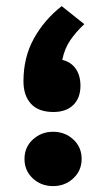

<svg xmlns="http://www.w3.org/2000/svg" viewBox="-20 -616 351 635"><path d="M258.8 -536.1Q231.4 -510.7 212.4 -482.9Q193.4 -455.1 186 -418Q214.8 -411.1 230.5 -388.7Q246.1 -366.2 246.1 -332.5Q246.1 -292 222.4 -268.8Q198.7 -245.6 156.7 -245.6Q107.4 -245.6 82.5 -272.7Q57.6 -299.8 57.6 -347.2Q57.6 -426.8 92.3 -489Q127 -551.3 184.1 -595.7ZM61 -90.3Q61 -129.4 88.9 -154.8Q116.7 -180.2 155.8 -180.2Q194.8 -180.2 222.4 -154.8Q250 -129.4 250 -90.3Q250 -51.8 222.4 -26.1Q194.8 -0.5 155.8 -0.5Q115.7 -0.5 88.4 -26.1Q61 -51.8 61 -90.3Z"/></svg>

Font: Vazirmatn RD UI Black
Style: Regular
Weight: 900
Designer: Saber Rastikerdar
Foundry: Saber Rastikerdar
Version: Version 33.003